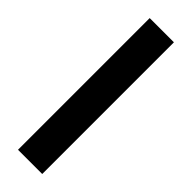

<svg xmlns="http://www.w3.org/2000/svg" viewBox="-249 -739 750 750"><g transform="rotate(45 126.0 -364.0)"><path d="M192.9 -727.5V0H59.1V-727.5Z"/></g></svg>

Font: Inter Display Semi Bold
Style: Regular
Weight: 600
Designer: Rasmus Andersson
Foundry: rsms
Version: Version 4.000;git-37864ae